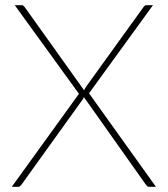

<svg xmlns="http://www.w3.org/2000/svg" viewBox="-20 -723 650 743"><path d="M583.5 0H556.5Q551.5 0 549 -3.2Q546.5 -6.5 544 -9L304.5 -347.5Q303 -341.5 299.5 -337.5L63.5 -9Q60.5 -6 57.8 -3Q55 0 51 0H25.5L285.5 -360L37 -703H64Q69 -703 71.2 -700.2Q73.5 -697.5 76 -695L305.5 -373.5Q306.5 -376 307.8 -378.8Q309 -381.5 311 -384.5L534.5 -694.5Q536.5 -697.5 539.2 -700.2Q542 -703 546 -703H572L324.5 -362Z"/></svg>

Font: Lato ExtraLight
Style: Regular
Weight: 275
Designer: Lukasz Dziedzic with Adam Twardoch and Botio Nikoltchev
Foundry: tyPoland Lukasz Dziedzic
Version: Version 2.015; 2015-08-06; http://www.latofonts.com/